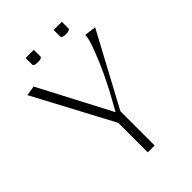

<svg xmlns="http://www.w3.org/2000/svg" viewBox="-225 -869 967 967"><g transform="rotate(-45 258.0 -385.5)"><path d="M342.8 -771H400.9V-725.1Q400.9 -711.9 372.1 -711.9Q342.8 -711.9 342.8 -725.1ZM143.1 -771H201.2V-725.1Q201.2 -711.9 171.9 -711.9Q143.1 -711.9 143.1 -725.1ZM17.1 -632.8 69.8 -641.1 270 -258.8H271L323.2 -353Q343.3 -391.6 365.5 -438Q387.7 -484.4 412.8 -549.1Q438 -613.8 438 -641.1L500 -632.8L291 -244.1V0H242.2V-210Z"/></g></svg>

Font: Resagokr
Style: Light
Weight: 300
Designer: gluk
Foundry: gluk
Version: Version 0.95